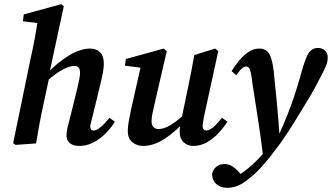

<svg xmlns="http://www.w3.org/2000/svg" viewBox="-20 -688 1592 921"><path d="M55 7 43 -1 127 -408Q138 -456 147 -505Q156 -554 163 -603L203 -572L90 -586L94 -619L274 -668L286 -658L218 -342V-326L190 -195Q178 -140 169.5 -94.5Q161 -49 153 0ZM360 12Q332 12 315.5 -1Q299 -14 299 -38Q299 -57 304 -76.5Q309 -96 315 -119L351 -265Q356 -288 360 -307Q364 -326 364 -339Q364 -357 356.5 -364.5Q349 -372 337 -372Q314 -372 279.5 -353.5Q245 -335 202 -296L204 -334Q254 -387 309.5 -421Q365 -455 413 -455Q442 -455 460 -437Q478 -419 478 -382Q478 -363 474 -342Q470 -321 465 -299L423 -126Q419 -110 416 -99.5Q413 -89 413 -81Q413 -62 429 -62Q443 -62 462.5 -78Q482 -94 505 -123L531 -104Q513 -75 487 -48.5Q461 -22 429 -5Q397 12 360 12Z M667 12Q637 12 615 -5.5Q593 -23 593 -60Q593 -82 598 -108Q603 -134 608 -159L659 -386L673 -361L579 -373L584 -405L765 -455L780 -443L719 -179Q714 -157 710.5 -139Q707 -121 707 -107Q707 -87 716.5 -78Q726 -69 740 -69Q767 -69 799 -88.5Q831 -108 879 -152L883 -124Q825 -58 771 -23Q717 12 667 12ZM906 12Q880 12 861 -5.5Q842 -23 842 -57Q842 -72 844.5 -87Q847 -102 852 -124L883 -273Q891 -310 898 -348Q905 -386 912 -424L1012 -455L1027 -443L958 -126Q956 -112 954 -101Q952 -90 952 -82Q952 -72 957 -67Q962 -62 969 -62Q984 -62 1002 -77Q1020 -92 1045 -123L1071 -104Q1052 -75 1027 -48.5Q1002 -22 972 -5Q942 12 906 12Z M997 147Q1002 124 1018 111.5Q1034 99 1056 99Q1079 99 1096.5 111Q1114 123 1136 148L1159 172L1095 171Q1164 132 1221 72Q1246 46 1270 18.5Q1294 -9 1316 -37Q1341 -92 1359.5 -139Q1378 -186 1393 -231.5Q1408 -277 1422 -327Q1436 -379 1447.5 -407.5Q1459 -436 1472.5 -447Q1486 -458 1505 -458Q1525 -458 1538.5 -446Q1552 -434 1552 -414Q1552 -392 1544 -373Q1536 -354 1521 -325Q1507 -297 1489.5 -265Q1472 -233 1448 -194Q1422 -152 1393 -104Q1364 -56 1325 -1Q1305 26 1281.5 56.5Q1258 87 1225 123Q1186 163 1148.5 188Q1111 213 1070 213Q1039 213 1018.5 195.5Q998 178 997 147ZM1321 -36 1242 63Q1235 3 1227 -52.5Q1219 -108 1210 -165Q1201 -222 1191 -287Q1187 -324 1182.5 -341.5Q1178 -359 1173 -364Q1168 -369 1161 -369Q1152 -369 1141.5 -360.5Q1131 -352 1113 -327L1091 -347Q1126 -403 1158.5 -429Q1191 -455 1223 -455Q1255 -455 1270.5 -431.5Q1286 -408 1293 -345Q1302 -262 1309 -185.5Q1316 -109 1321 -36Z"/></svg>

Font: Lisu Bosa Black
Style: Italic
Weight: 900
Italic angle: -19°
Designer: David Morse, Annie Olsen, Victor Gaultney, Frank Grießhammer (Latin)
Foundry: SIL International
Version: Version 2.000